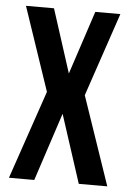

<svg xmlns="http://www.w3.org/2000/svg" viewBox="-51 -739 533 778"><g transform="rotate(5 215.0 -350.0)"><path d="M305 -700 220 -442 137 -700H23L138 -360L15 0H118L209 -277L299 0H415L292 -360L407 -700Z"/></g></svg>

Font: Bebas Neue
Style: Bold
Weight: 700
Designer: Ryoichi Tsunekawa
Foundry: Ryoichi Tsunekawa
Version: Version 1.300